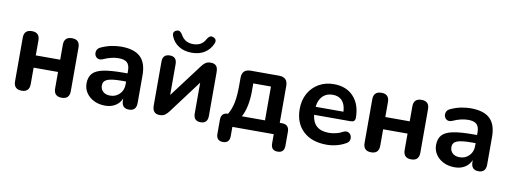

<svg xmlns="http://www.w3.org/2000/svg" viewBox="-66 -1090 4272 1604"><g transform="rotate(10 2070.5 -288.0)"><path d="M136 8Q69 8 69 -60V-430Q69 -497 136 -497Q202 -497 202 -430V-303H409V-430Q409 -497 476 -497Q542 -497 542 -430V-60Q542 8 476 8Q409 8 409 -60V-199H202V-60Q202 8 136 8Z M845 10Q791 10 749.5 -10.5Q708 -31 684 -66.5Q660 -102 660 -146Q660 -200 687.5 -231Q715 -262 778 -275Q841 -288 947 -288H983V-310Q983 -358 961 -379Q939 -400 889 -400Q859 -400 827 -392.5Q795 -385 757 -368Q732 -358 714.5 -367.5Q697 -377 691.5 -396Q686 -415 694 -434Q702 -453 727 -463Q772 -483 814 -491Q856 -499 893 -499Q1003 -499 1056 -449.5Q1109 -400 1109 -294V-60Q1109 8 1047 8Q984 8 984 -60V-76Q968 -36 931.5 -13Q895 10 845 10ZM983 -219H948Q860 -219 824.5 -204Q789 -189 789 -152Q789 -121 810.5 -100.5Q832 -80 872 -80Q919 -80 951 -112.5Q983 -145 983 -195Z M1480 -551Q1416 -551 1370 -580Q1324 -609 1304 -660Q1296 -680 1302.5 -693Q1309 -706 1325 -711Q1341 -717 1352.5 -710Q1364 -703 1375 -685Q1408 -624 1480 -624Q1553 -624 1584 -685Q1595 -703 1606.5 -710Q1618 -717 1634 -711Q1651 -706 1657.5 -693Q1664 -680 1656 -660Q1634 -608 1589 -579.5Q1544 -551 1480 -551ZM1306 8Q1245 8 1245 -63V-434Q1245 -497 1306 -497Q1365 -497 1365 -434V-172L1578 -455Q1589 -470 1606 -483.5Q1623 -497 1653 -497Q1684 -497 1699 -480.5Q1714 -464 1714 -427V-56Q1714 8 1654 8Q1594 8 1594 -56V-317L1382 -34Q1371 -20 1354.5 -6Q1338 8 1306 8Z M1986 -101H2182V-388H2032V-319Q2032 -258 2020.5 -200Q2009 -142 1986 -101ZM1867 138Q1810 138 1810 78V-40Q1810 -101 1869 -102Q1896 -148 1907.5 -205.5Q1919 -263 1919 -351V-415Q1919 -489 1993 -489H2232Q2307 -489 2307 -415V-102H2325Q2387 -102 2387 -40V78Q2387 138 2330 138Q2274 138 2274 78V0H1923V78Q1923 138 1867 138Z M2723 10Q2596 10 2523.5 -58.5Q2451 -127 2451 -245Q2451 -321 2483 -378Q2515 -435 2570.5 -467Q2626 -499 2698 -499Q2804 -499 2865 -432.5Q2926 -366 2926 -253Q2926 -218 2888 -218H2578Q2592 -91 2725 -91Q2753 -91 2784 -98Q2815 -105 2843 -121Q2868 -132 2885.5 -123.5Q2903 -115 2909.5 -97Q2916 -79 2910 -60Q2904 -41 2881 -30Q2848 -11 2806.5 -0.5Q2765 10 2723 10ZM2579 -286H2815Q2812 -346 2783.5 -378Q2755 -410 2703 -410Q2650 -410 2617.5 -377Q2585 -344 2579 -286Z M3101 8Q3034 8 3034 -60V-430Q3034 -497 3101 -497Q3167 -497 3167 -430V-303H3374V-430Q3374 -497 3441 -497Q3507 -497 3507 -430V-60Q3507 8 3441 8Q3374 8 3374 -60V-199H3167V-60Q3167 8 3101 8Z M3810 10Q3756 10 3714.5 -10.5Q3673 -31 3649 -66.5Q3625 -102 3625 -146Q3625 -200 3652.5 -231Q3680 -262 3743 -275Q3806 -288 3912 -288H3948V-310Q3948 -358 3926 -379Q3904 -400 3854 -400Q3824 -400 3792 -392.5Q3760 -385 3722 -368Q3697 -358 3679.5 -367.5Q3662 -377 3656.5 -396Q3651 -415 3659 -434Q3667 -453 3692 -463Q3737 -483 3779 -491Q3821 -499 3858 -499Q3968 -499 4021 -449.5Q4074 -400 4074 -294V-60Q4074 8 4012 8Q3949 8 3949 -60V-76Q3933 -36 3896.5 -13Q3860 10 3810 10ZM3948 -219H3913Q3825 -219 3789.5 -204Q3754 -189 3754 -152Q3754 -121 3775.5 -100.5Q3797 -80 3837 -80Q3884 -80 3916 -112.5Q3948 -145 3948 -195Z"/></g></svg>

Font: Chiron GoRound TC SB
Style: Regular
Weight: 500
Designer: Ryoko NISHIZUKA 西塚涼子 (kana, bopomofo & ideographs); Paul D. Hunt (Latin, Greek & Cyrillic); Sandoll Communications 산돌커뮤니
Foundry: Adobe
Version: Version 1.000;hotconv 1.1.1;makeotfexe 2.6.0